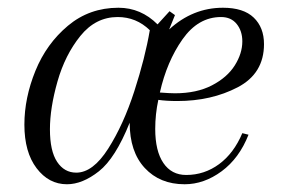

<svg xmlns="http://www.w3.org/2000/svg" viewBox="-20 -464 730 496"><path d="M438 -203Q410 -203 389 -206Q381 -169 381 -131Q381 -74 402 -43Q423 -12 461 -12Q508 -12 546 -40Q584 -68 606 -120L622 -116Q598 -55 552.5 -21.5Q507 12 457 12Q393 12 354 -30Q315 -72 315 -147Q278 -55 235.5 -21.5Q193 12 153 12Q106 12 74.5 -29.5Q43 -71 43 -142Q43 -211 71.5 -281Q100 -351 155.5 -397.5Q211 -444 286 -444Q344 -444 387 -401L418 -435L432 -425L417 -388Q478 -444 556 -444Q609 -444 635.5 -418.5Q662 -393 662 -350Q662 -274 594 -238.5Q526 -203 438 -203ZM367 -386Q332 -420 284 -420Q227 -420 187.5 -371Q148 -322 128.5 -253.5Q109 -185 109 -130Q109 -74 127.5 -46Q146 -18 177 -18Q220 -18 259.5 -80Q299 -142 327 -228.5Q355 -315 367 -386ZM393 -225Q419 -223 432 -223Q488 -223 527.5 -243.5Q567 -264 586.5 -295Q606 -326 606 -357Q606 -384 591.5 -402Q577 -420 551 -420Q492 -420 451.5 -362.5Q411 -305 393 -225Z"/></svg>

Font: Arapey
Style: Italic
Weight: 400
Italic angle: -12°
Designer: Eduardo Rodriguez Tunni
Foundry: Eduardo Rodriguez Tunni
Version: Version 3.000